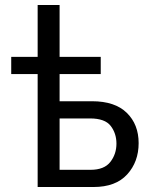

<svg xmlns="http://www.w3.org/2000/svg" viewBox="-20 -750 601 770"><path d="M131 0V-453H25V-522H131V-730H219V-522H384V-453H219V-344H349Q441 -344 488.5 -297.5Q536 -251 536 -176Q536 -101 490 -50.5Q444 0 355 0ZM219 -69H343Q398 -69 422.5 -100.5Q447 -132 447 -174Q447 -215 424 -245Q401 -275 341 -275H219Z"/></svg>

Font: Raleway Medium
Style: Regular
Weight: 500
Designer: Matt McInerney, Pablo Impallari, Rodrigo Fuenzalida
Foundry: Matt McInerney, Pablo Impallari, Rodrigo Fuenzalida
Version: Version 4.026